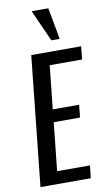

<svg xmlns="http://www.w3.org/2000/svg" viewBox="-113 -1128 663 1181"><g transform="rotate(-10 218.5 -537.5)"><path d="M262.7 -877.4 174.3 -1074.7H278.3L314.9 -877.4ZM40 0 125 -809.6H436.5L428.2 -728.5H226.1L197.3 -457.5H361.8L354 -378.9H189.5L157.7 -78.6H362.8L354 0Z"/></g></svg>

Font: Oswald
Style: Regular
Weight: 400
Designer: Vernon Adams
Foundry: Vernon Adams
Version: 3.0; ttfautohint (v0.94.23-7a4d-dirty) -l 8 -r 50 -G 200 -x 